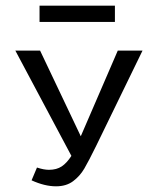

<svg xmlns="http://www.w3.org/2000/svg" viewBox="-20 -646 534 675"><path d="M384 -569H119V-626H384ZM481 -468 318 -133Q292 -80 276.5 -53.5Q261 -27 237 -9Q213 9 177 9Q137 9 91 -12L110 -57Q134 -49 152 -49Q179 -49 197 -61Q215 -73 231 -98L34 -468H121L264 -167L394 -468Z"/></svg>

Font: Ysabeau SC Medium
Style: Regular
Weight: 500
Designer: Christian Thalmann (Catharsis Fonts)
Version: Version 0.003